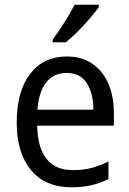

<svg xmlns="http://www.w3.org/2000/svg" viewBox="-20 -786 550 816"><path d="M264 -546Q327 -546 372 -515.5Q417 -485 440.5 -430.5Q464 -376 464 -306V-252H138Q142 -63 290 -63Q333 -63 368 -72Q403 -81 441 -100V-25Q404 -7 367.5 1.5Q331 10 284 10Q173 10 112 -63Q51 -136 51 -264Q51 -398 108 -472Q165 -546 264 -546ZM263 -476Q208 -476 176.5 -436Q145 -396 139 -320H377Q377 -387 349.5 -431.5Q322 -476 263 -476ZM400 -756Q387 -737 362.5 -708.5Q338 -680 310 -652Q282 -624 260 -606H204V-618Q228 -650 254 -691Q280 -732 297 -766H400Z"/></svg>

Font: Noto Sans Sinhala SemiCondensed
Style: Regular
Weight: 400
Width: 4
Designer: Jelle Bosma - Monotype Design Team
Foundry: Monotype Imaging Inc.
Version: Version 2.006; ttfautohint (v1.8.4.7-5d5b)